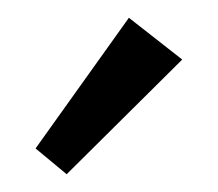

<svg xmlns="http://www.w3.org/2000/svg" viewBox="-20 -732 245 216"><path d="M125 -712 20 -565 55 -536 185 -665Z"/></svg>

Font: Tilda Sans VF
Style: Regular
Weight: 400
Designer: ParaType Ltd
Foundry: ParaType Ltd
Version: Version 1.010